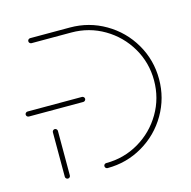

<svg xmlns="http://www.w3.org/2000/svg" viewBox="-83 -601 682 684"><g transform="rotate(-15 258.0 -259.5)"><path d="M86.3 -183Q90 -183 92.8 -180.2Q95.6 -177.4 95.6 -173.7V-9.6Q95.6 -5.9 93 -3.1Q90.4 -0.4 86.3 -0.4Q82.6 -0.4 79.8 -3.1Q77 -5.9 77 -9.6V-173.7Q77 -177.4 79.8 -180.2Q82.6 -183 86.3 -183ZM218.9 -259.3Q218.9 -255.6 216.1 -252.8Q213.3 -250 209.6 -250H9.3Q5.2 -250 2.4 -252.8Q-0.4 -255.6 -0.4 -259.3Q-0.4 -263 2.4 -265.7Q5.2 -268.5 9.3 -268.5H209.6Q213.3 -268.5 216.1 -265.7Q218.9 -263 218.9 -259.3ZM223 -9.3Q223 -13.3 225.7 -15.9Q228.5 -18.5 232.2 -18.5Q297.8 -18.5 353 -50.9Q408.1 -83.3 440.6 -138.5Q473 -193.7 473 -259.3Q473 -324.8 440.6 -380Q408.1 -435.2 353 -467.6Q297.8 -500 232.2 -500H85.6Q81.9 -500 79.1 -502.8Q76.3 -505.6 76.3 -509.3Q76.3 -513.3 79.1 -515.9Q81.9 -518.5 85.6 -518.5H232.2Q302.6 -518.5 362.2 -483.7Q421.9 -448.9 456.7 -389.3Q491.5 -329.6 491.5 -259.3Q491.5 -188.9 456.7 -129.3Q421.9 -69.6 362.2 -34.8Q302.6 0 232.2 0Q228.5 0 225.7 -2.8Q223 -5.6 223 -9.3Z"/></g></svg>

Font: 26F Galaxy Sans Hairline
Style: Regular
Weight: 50
Designer: C₂₉H₂₅N₃O₅
Version: Version 1.100